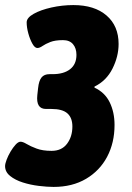

<svg xmlns="http://www.w3.org/2000/svg" viewBox="-30 -728 520 756"><path d="M181 8Q156 8 123 4Q90 0 60 -9.5Q30 -19 10 -35Q-10 -51 -10 -74Q-10 -83 -4 -99Q2 -115 11.5 -131Q21 -147 31.5 -158.5Q42 -170 51 -170Q60 -170 75 -161Q90 -152 114 -143Q138 -134 173 -134Q213 -134 234 -162Q255 -190 255 -230Q255 -264 235.5 -281.5Q216 -299 172 -299H151Q111 -299 117 -354L120 -381Q123 -410 133.5 -423Q144 -436 165 -436H177Q221 -436 246 -455.5Q271 -475 271 -512Q271 -538 257.5 -554Q244 -570 218 -570Q187 -570 168 -562.5Q149 -555 137.5 -547Q126 -539 117 -539Q107 -539 97.5 -556Q88 -573 81.5 -596.5Q75 -620 75 -640Q75 -658 102.5 -673.5Q130 -689 172.5 -698.5Q215 -708 259 -708Q342 -708 389.5 -667Q437 -626 437 -555Q437 -506 413 -458Q389 -410 342 -387V-383Q383 -364 402 -325Q421 -286 421 -236Q421 -166 392 -111Q363 -56 309 -24Q255 8 181 8Z"/></svg>

Font: Asap Condensed Condensed Black
Style: Italic
Weight: 900
Width: 3
Italic angle: -6°
Designer: Pablo Cosgaya
Foundry: Omnibus-Type
Version: Version 3.001; ttfautohint (v1.8.4.7-5d5b)